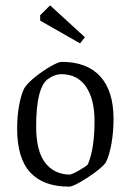

<svg xmlns="http://www.w3.org/2000/svg" viewBox="-20 -688 488 717"><path d="M44 -208Q44 -254 51.5 -295Q59 -336 71 -359Q84 -379 113 -402Q142 -425 170.5 -441Q199 -457 210 -457Q305 -457 354.5 -402.5Q404 -348 404 -244Q404 -195 396 -150.5Q388 -106 375 -81Q358 -58 306.5 -24.5Q255 9 238 9Q142 9 93 -44Q44 -97 44 -208ZM308 -74Q333 -132 333 -236Q333 -318 301 -364.5Q269 -411 209 -411Q185 -411 159 -393Q115 -360 115 -216Q115 -124 148.5 -80.5Q182 -37 240 -36Q250 -37 276 -52Q302 -67 308 -74ZM130 -611V-631L167 -668L297 -549L279 -526Z"/></svg>

Font: Grenze Light
Style: Regular
Weight: 300
Designer: Renata Polastri
Foundry: Omnibus-Type
Version: Version 1.002; ttfautohint (v1.8)